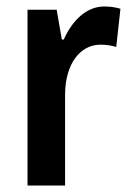

<svg xmlns="http://www.w3.org/2000/svg" viewBox="-20 -573 402 593"><path d="M302 -553C245 -553 202 -507 177 -451H171L155 -543H65V0H181V-280C181 -376 228 -435 290 -435C310 -435 326 -432 339 -428L352 -546C335 -551 318 -553 302 -553Z"/></svg>

Font: Noto Sans Ethiopic Cond SemBd
Style: Regular
Weight: 600
Width: 3
Designer: Monotype Design Team
Foundry: Monotype Imaging Inc.
Version: Version 2.102